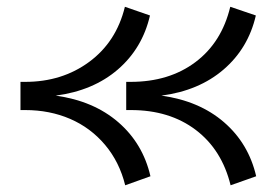

<svg xmlns="http://www.w3.org/2000/svg" viewBox="-20 -530 833 572"><path d="M146 -245.1Q258.8 -229.5 332.3 -166Q405.8 -102.5 428.2 -4.9L353 22Q335.9 -47.4 293 -98.4Q250 -149.4 189 -175.8Q127.9 -202.1 55.2 -202.1H41V-286.1H55.2Q165 -286.1 245.8 -345.7Q326.7 -405.3 352.1 -509.8L426.8 -483.9Q404.3 -386.2 331.1 -323Q257.8 -259.8 146 -245.1ZM460.9 -245.1Q573.7 -229.5 647.2 -166Q720.7 -102.5 743.2 -4.9L667 22Q641.1 -84 563 -143.1Q484.9 -202.1 370.1 -202.1H356V-286.1H369.1Q483.9 -286.1 562.3 -345Q640.6 -403.8 666 -509.8L742.2 -483.9Q719.7 -386.2 646.2 -323Q572.8 -259.8 460.9 -245.1Z"/></svg>

Font: BioRhyme
Style: Regular
Weight: 400
Designer: Aoife Mooney
Foundry: Aoife Mooney Type
Version: Version 1.500;PS 001.500;hotconv 1.0.88;makeotf.lib2.5.64775